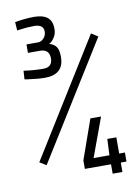

<svg xmlns="http://www.w3.org/2000/svg" viewBox="-97 -863 741 1027"><g transform="rotate(-10 273.5 -349.5)"><path d="M57 -789Q113 -799 161 -799Q209 -799 233.5 -779.5Q258 -760 258 -717Q258 -694 248 -676Q234 -651 216 -643Q242 -635 254 -618Q266 -601 266 -564Q266 -468 163 -468Q126 -468 70 -476L53 -479L56 -525Q112 -517 162 -517Q212 -517 212 -565Q212 -615 161 -615H96V-661H160Q176 -661 190 -676Q204 -691 204 -712Q204 -751 153 -751Q114 -751 74 -745L60 -743ZM54 -28 446 -659 482 -636 90 -6ZM430 100V49H288V3L364 -212H422L344 0H430L434 -88H483V0H514V49H483V100Z"/></g></svg>

Font: Titillium Web[RUS by Daymarius]
Style: Regular
Weight: 300
Designer: Cyrillization by Daymarius
Foundry: Cyrillization by Daymarius
Version: Version 1.002 September 12, 2018